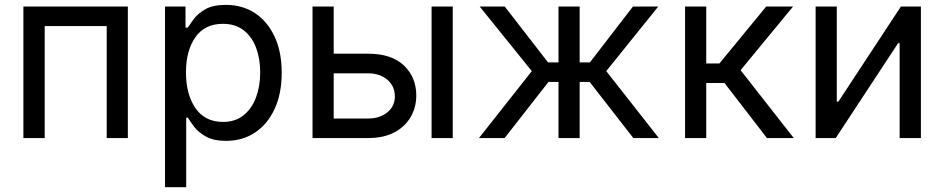

<svg xmlns="http://www.w3.org/2000/svg" viewBox="-20 -573 3920 797"><path d="M510.7 -545.9V0H422.9V-464.8H165.5V0H77.1V-545.9Z M665 204.1V-545.9H750V-458.5H759.8Q769 -473.1 785.6 -495.4Q802.2 -517.6 833.5 -535.2Q864.7 -552.7 918 -552.7Q986.3 -552.7 1038.3 -518.6Q1090.3 -484.4 1119.9 -421.1Q1149.4 -357.9 1149.4 -271.5Q1149.4 -184.6 1120.1 -121.1Q1090.8 -57.6 1038.8 -22.9Q986.8 11.7 918.5 11.7Q866.7 11.7 835 -6.1Q803.2 -23.9 786.1 -46.6Q769 -69.3 759.8 -84.5H752.9V204.1ZM905.3 -66.9Q956.5 -66.9 991 -94.5Q1025.4 -122.1 1042.7 -168.7Q1060.1 -215.3 1060.1 -272.5Q1060.1 -329.1 1043 -374.8Q1025.9 -420.4 991.5 -447.3Q957 -474.1 905.3 -474.1Q830.1 -474.1 791 -418.5Q752 -362.8 752 -272.5Q752 -181.2 791.5 -124Q831.1 -66.9 905.3 -66.9Z M1365.2 -350.1H1508.3Q1605 -350.1 1656.5 -301.3Q1708 -252.4 1708 -176.8Q1708 -127.4 1684.8 -87.4Q1661.6 -47.4 1617.2 -23.7Q1572.8 0 1508.3 0H1277.3V-545.9H1365.2ZM1365.2 -268.6V-81.1H1508.3Q1556.6 -81.1 1587.9 -106.7Q1619.1 -132.3 1619.1 -172.9Q1619.1 -215.3 1587.9 -241.9Q1556.6 -268.6 1508.3 -268.6ZM1771.5 0V-545.9H1859.4V0Z M1968.3 0 2187.5 -277.8 1971.2 -545.9H2075.2L2254.9 -314H2298.3V-545.9H2386.2V-314H2428.7L2607.4 -545.9H2712.4L2496.6 -277.8L2714.8 0H2608.9L2427.7 -232.9H2386.2V0H2298.3V-232.9H2256.8L2074.7 0Z M2823.7 0V-545.9H2911.6V-309.6H2966.3L3160.6 -545.9H3272L3054.2 -281.7L3274.9 0H3163.6L2987.3 -228.5H2911.6V0Z M3802.7 0H3714.4V-393.6H3708L3449.2 0H3365.7V-545.9H3453.6V-150.9H3460L3719.7 -545.9H3802.7Z"/></svg>

Font: Inter-Regular
Style: Regular
Weight: 400
Designer: Rasmus Andersson
Foundry: rsms
Version: Version 4.000;git-a52131595